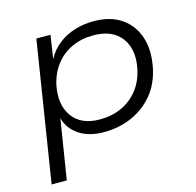

<svg xmlns="http://www.w3.org/2000/svg" viewBox="-101 -608 913 893"><g transform="rotate(-15 355.5 -161.5)"><path d="M40 180 147 -494H215L198 -381Q220 -423 255.5 -450Q291 -477 334 -490Q377 -503 424 -503Q505 -503 557.5 -467Q610 -431 631 -367.5Q652 -304 635 -221Q620 -148 577.5 -97Q535 -46 473.5 -19Q412 8 339 8Q267 8 220 -23.5Q173 -55 159 -107L113 180ZM337 -54Q394 -54 441 -75.5Q488 -97 520 -137.5Q552 -178 564 -235Q583 -326 540.5 -383Q498 -440 406 -440Q350 -440 303.5 -419Q257 -398 225.5 -358Q194 -318 181 -261Q163 -169 204.5 -111.5Q246 -54 337 -54Z"/></g></svg>

Font: Nunito Sans 7pt SemiExpanded Light
Style: Italic
Weight: 300
Width: 6
Italic angle: -9°
Designer: Vernon Adams
Foundry: Vernon Adams
Version: Version 3.101;gftools[0.9.27]